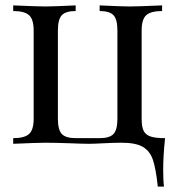

<svg xmlns="http://www.w3.org/2000/svg" viewBox="-20 -534 655 713"><path d="M582 -493Q540 -493 523 -477.5Q506 -462 506 -421V-93Q506 -64 513 -49Q520 -34 538 -27.5Q556 -21 593 -21Q586 45 586 97Q586 137 589 159H566Q559 93 548 60Q537 27 510.5 11.5Q484 -4 432 -4Q403 -4 365 -2Q329 0 311 0Q287 0 239 -2Q183 -4 149 -4Q121 -4 29 0V-21Q71 -21 88 -36.5Q105 -52 105 -93V-421Q105 -462 88 -477.5Q71 -493 29 -493V-514Q121 -510 149 -510Q177 -510 261 -514V-493Q224 -493 209.5 -477.5Q195 -462 195 -421V-93Q195 -52 209.5 -36.5Q224 -21 261 -21H350Q387 -21 401.5 -36.5Q416 -52 416 -93V-421Q416 -462 401.5 -477.5Q387 -493 350 -493V-514Q434 -510 462 -510Q490 -510 582 -514Z"/></svg>

Font: Myanmar April Display
Style: Regular
Weight: 400
Designer: Khon Soe Zaw Thu
Foundry: Myanmar OS
Version: Version 2.50 April 12, 2019